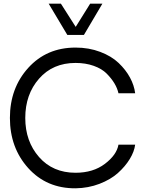

<svg xmlns="http://www.w3.org/2000/svg" viewBox="-20 -1020 815 1050"><path d="M246.1 -1000H313L394 -873L473.1 -1000H540L439 -829.1H348.1ZM393.1 9.8Q234.9 10.7 134.5 -100.6Q34.2 -211.9 34.2 -375Q34.2 -538.1 134.5 -648.9Q234.9 -759.8 393.1 -759.8Q466.3 -759.8 528.1 -736.3Q589.8 -712.9 628.9 -675.5Q668 -638.2 690.9 -595.7Q713.9 -553.2 719.2 -509.8H627.9Q622.1 -536.6 606 -563.7Q589.8 -590.8 563.5 -617.4Q537.1 -644 492.7 -659.9Q448.2 -675.8 393.1 -675.8Q269 -675.8 193.6 -589.8Q118.2 -503.9 118.2 -375Q118.2 -247.1 193.6 -161.1Q269 -75.2 393.1 -75.2Q489.3 -75.2 553.7 -124Q618.2 -172.9 627.9 -229H719.2Q714.4 -190.9 689.7 -150.4Q665 -109.9 625 -74Q585 -38.1 523.9 -14.6Q462.9 8.8 393.1 9.8Z"/></svg>

Font: ø
Style: ø
Weight: 400
Designer: Samuel Oakes
Foundry: Samuel Oakes
Version: Version 1.000;PS 001.000;hotconv 1.0.88;makeotf.lib2.5.64775